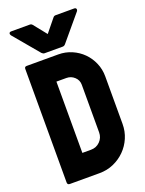

<svg xmlns="http://www.w3.org/2000/svg" viewBox="-166 -984 804 1063"><g transform="rotate(-20 236.0 -452.5)"><path d="M179 -138H230Q262 -138 283.5 -160Q305 -182 305 -213V-494Q305 -521 285 -539.5Q265 -558 238 -558H179ZM55 0Q41 0 41 -14V-683Q41 -696 54 -696H240Q282 -696 319 -680Q356 -664 383.5 -636.5Q411 -609 427 -572Q443 -535 443 -493V-213Q443 -169 426.5 -130.5Q410 -92 381 -63Q352 -34 313.5 -17Q275 0 230 0ZM30 -885Q25 -892 27 -898.5Q29 -905 40 -905H149Q158 -905 164 -897L224 -822L285 -897Q291 -905 300 -905H409Q419 -905 421.5 -898.5Q424 -892 419 -885L294 -736Q287 -728 278 -728H171Q163 -728 155 -736Z"/></g></svg>

Font: AL Dynamic
Style: Bold
Weight: 700
Version: Version 1.000; ttfautohint (v1.8.2) -l 8 -r 50 -G 200 -x 14 